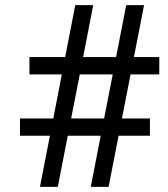

<svg xmlns="http://www.w3.org/2000/svg" viewBox="-20 -731 656 751"><path d="M136.2 0 175.3 -200.2H58.1V-267.6H188.5L221.7 -439.9H95.2V-507.8H234.9L274.4 -710.9H344.7L305.2 -507.8H434.1L473.6 -710.9H543.5L503.9 -507.8H603V-439.9H490.7L457 -267.6H566.4V-200.2H443.8L404.8 0H335L374 -200.2H245.1L206.1 0ZM258.3 -267.6H387.2L420.9 -439.9H292Z"/></svg>

Font: Vazirmatn RD UI
Style: Regular
Weight: 400
Designer: Saber Rastikerdar
Foundry: Saber Rastikerdar
Version: Version 33.003